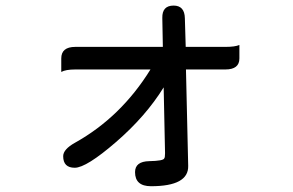

<svg xmlns="http://www.w3.org/2000/svg" viewBox="-20 -596 1040 681"><path d="M639.6 -349.6 647.5 -7.8Q649.4 64.5 515.6 64.5Q459 64.5 459 14.6Q459 -23.4 509.3 -24.4Q559.6 -25.4 562.5 -34.2Q565.4 -37.1 565.4 -52.7L560.5 -286.1Q497.1 -183.6 391.6 -92.3Q286.1 -1 245.1 -1Q204.1 -1 204.1 -42Q204.1 -66.4 246.1 -89.8Q409.2 -180.7 513.7 -349.6H247.1Q212.9 -349.6 197.3 -340.8Q197.3 -349.6 197.3 -388.7Q197.3 -429.7 247.1 -429.7H557.6L555.7 -532.2Q554.7 -576.2 595.7 -576.2Q634.8 -576.2 635.7 -531.2L638.7 -429.7H779.3Q813.5 -429.7 829.1 -436.5Q829.1 -429.7 829.1 -388.7Q829.1 -349.6 779.3 -349.6H639.6Z"/></svg>

Font: YuPearl-Regular
Style: Regular
Weight: 400
Designer: Max Yao
Foundry: Max-Everyday
Version: Version 1.011; ttfautohint (v1.8.3)